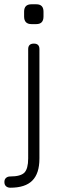

<svg xmlns="http://www.w3.org/2000/svg" viewBox="-38 -676 297 896"><path d="M131.5 -563.5C131.5 -563.5 108.5 -563.5 108.5 -563.5C86 -563.5 74.5 -575.5 74.5 -599C74.5 -599 74.5 -599 74.5 -599C74.5 -599 74.5 -621.5 74.5 -621.5C74.5 -644.5 86 -656 108.5 -656C108.5 -656 108.5 -656 108.5 -656C108.5 -656 131.5 -656 131.5 -656C154 -656 165 -644.5 165 -621.5C165 -621.5 165 -621.5 165 -621.5C165 -621.5 165 -599 165 -599C165 -575.5 154 -563.5 131.5 -563.5C131.5 -563.5 131.5 -563.5 131.5 -563.5ZM10 200C10 200 10 200 10 200C1.5 200 -5 197.5 -10 193C-15 188.5 -17.5 182 -17.5 173.5C-17.5 173.5 -17.5 173.5 -17.5 173.5C-17.5 165 -15 158.5 -9.5 154C-4.5 149.5 2 147.5 10 147.5C10 147.5 10 147.5 10 147.5C42 147.5 64 141.5 76 129.5C87.5 117.5 93.5 95.5 93.5 63.5C93.5 63.5 93.5 63.5 93.5 63.5C93.5 63.5 93.5 -446.5 93.5 -446.5C93.5 -464 102.5 -472.5 120 -472.5C120 -472.5 120 -472.5 120 -472.5C137.5 -472.5 146 -464 146 -446.5C146 -446.5 146 -446.5 146 -446.5C146 -446.5 146 63.5 146 63.5C146 110 135 144.5 113 166.5C91 189 56.5 200 10 200Z"/></svg>

Font: Jura-Fortis-Regular
Style: Regular
Weight: 500
Designer: Daniel Johnson, Alexei Vanyashin, Mirko Velimirovic
Foundry: Daniel Johnson
Version: ""